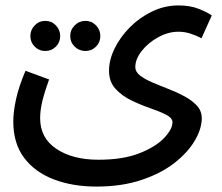

<svg xmlns="http://www.w3.org/2000/svg" viewBox="-20 -456 818 708"><path d="M29 -8Q29 -43 39 -89.5Q49 -136 74 -195L161 -163Q145 -119 136.5 -84.5Q128 -50 128 -20Q128 53 188 93Q248 133 343 133Q434 133 494.5 109Q555 85 585.5 52.5Q616 20 616 -5Q616 -21 592.5 -33Q569 -45 534 -57Q499 -69 464 -86Q429 -103 405.5 -129Q382 -155 382 -195Q382 -235 402.5 -277Q423 -319 458.5 -355Q494 -391 540.5 -413.5Q587 -436 638 -436Q681 -436 712.5 -423.5Q744 -411 761 -399L723 -315Q704 -325 682.5 -332Q661 -339 638 -339Q600 -339 563 -318.5Q526 -298 502.5 -268Q479 -238 479 -209Q479 -191 496.5 -177.5Q514 -164 542 -152Q570 -140 601 -128Q632 -116 660 -101Q688 -86 706 -66.5Q724 -47 724 -20Q724 19 698 63Q672 107 622.5 145.5Q573 184 500.5 208Q428 232 335 232Q248 232 178.5 205.5Q109 179 69 126Q29 73 29 -8ZM147 -268Q124 -268 108 -284Q92 -300 92 -323Q92 -346 108 -362.5Q124 -379 147 -379Q170 -379 186 -362.5Q202 -346 202 -323Q202 -300 186 -284Q170 -268 147 -268ZM295 -268Q272 -268 255.5 -284Q239 -300 239 -323Q239 -346 255.5 -362.5Q272 -379 295 -379Q318 -379 334 -362.5Q350 -346 350 -323Q350 -300 334 -284Q318 -268 295 -268Z"/></svg>

Font: Noto Sans Arabic Med
Style: Regular
Weight: 500
Designer: Monotype Design Team, Nadine Chahine, Nizar Qandah and Khaled Hosny
Foundry: Monotype Imaging Inc.
Version: Version 2.012; ttfautohint (v1.8.4.7-5d5b)